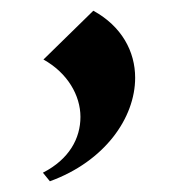

<svg xmlns="http://www.w3.org/2000/svg" viewBox="-20 -842 332 358"><path d="M61 -731 154 -822C207 -793 232 -746 232 -697C232 -622 175 -541 73 -504L60 -520C109 -545 130 -584 130 -624C130 -664 106 -706 61 -731Z"/></svg>

Font: Sinistre Bold
Style: Regular
Weight: 900
Designer: Jules Durand
Foundry: Collletttivo
Version: Version 69.420;Glyphs 3.2 (3217)